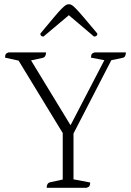

<svg xmlns="http://www.w3.org/2000/svg" viewBox="-20 -889 620 909"><path d="M201 0Q201 -22 217 -26L277 -39V-259L68 -602L4 -616Q4 -628 7.5 -633Q11 -638 21 -641H198Q198 -619 182 -615L127 -603L314 -296L474 -604L411 -616Q411 -628 414.5 -633Q418 -638 428 -641H576Q576 -618 560 -615L507 -604L328 -257V-40L407 -25Q407 -14 403.5 -8.5Q400 -3 390 0ZM306 -869Q313 -869 320 -865Q327 -861 340 -847.5Q353 -834 377 -806Q401 -778 441 -730Q441 -716 425 -716L306 -817L186 -716Q171 -716 171 -730Q211 -778 234.5 -806Q258 -834 271.5 -847.5Q285 -861 292 -865Q299 -869 306 -869Z"/></svg>

Font: Petrona ExtraLight
Style: Regular
Weight: 200
Designer: Ringo R. Seeber
Foundry: Ringo R. Seeber
Version: Version 2.001; ttfautohint (v1.8.3)